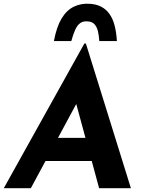

<svg xmlns="http://www.w3.org/2000/svg" viewBox="-39 -995 755 1015"><path d="M124 0H-19L407 -765H415L653 0H485L339 -538L453 -610ZM241 -266H462L498 -144H181ZM435 -975Q470 -973 496 -959.5Q522 -946 539.5 -921.5Q557 -897 566.5 -861.5Q576 -826 579 -778H486Q484 -810 478 -832.5Q472 -855 459.5 -868Q447 -881 423 -882Q400 -884 384.5 -872.5Q369 -861 358.5 -837.5Q348 -814 338 -778H246Q260 -853 286.5 -897Q313 -941 351 -959.5Q389 -978 435 -975Z"/></svg>

Font: Josefin Sans Thin
Style: Bold Italic
Weight: 700
Italic angle: -7°
Version: Version 2.000